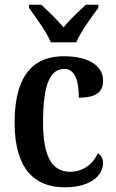

<svg xmlns="http://www.w3.org/2000/svg" viewBox="-20 -786 491 816"><path d="M196 -606H304C323 -651 370 -715 398 -753V-766H345C317 -740 276 -702 250 -670C223 -702 183 -740 156 -766H103V-753C130 -715 178 -651 196 -606ZM254 10C375 10 418 -47 418 -94C418 -113 409 -126 396 -135C376 -90 335 -56 278 -56C197 -56 163 -128 163 -266C163 -442 199 -493 254 -493C301 -493 315 -437 315 -371C395 -371 418 -399 418 -444C418 -506 357 -547 251 -547C134 -547 42 -480 42 -265C42 -66 129 10 254 10Z"/></svg>

Font: Noto Serif Bengali Condensed
Style: Regular
Weight: 400
Width: 3
Designer: Juan Bruce, Universal Thirst, Indian Type Foundry and the Monotype Design Team.
Foundry: Monotype Imaging Inc.
Version: Version 2.003